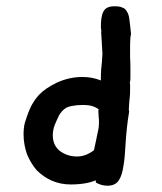

<svg xmlns="http://www.w3.org/2000/svg" viewBox="-20 -598 517 611"><path d="M397 -489C395 -483 394 -472 394 -454V-416C395 -401 395 -388 395 -378V-353C395 -346 395 -340 393 -335C394 -333 394 -330 394 -326V-315C394 -306 394 -295 392 -280C391 -266 390 -256 390 -250V-247C391 -246 391 -245 391 -243C385 -207 382 -176 380 -146C378 -117 377 -92 373 -71C370 -51 366 -36 358 -24C351 -13 339 -7 322 -7C308 -7 296 -11 285 -17V-24C265 -16 239 -11 205 -11C183 -11 164 -15 145 -23C127 -31 111 -42 97 -56C84 -71 74 -88 66 -107C59 -127 55 -148 55 -170C55 -183 56 -195 59 -207C63 -220 67 -231 71 -242C76 -254 80 -263 86 -272C92 -282 98 -289 103 -295C117 -310 136 -323 161 -335C187 -347 214 -353 242 -353C262 -353 281 -350 301 -342C301 -352 301 -364 302 -378C304 -392 305 -409 306 -427L302 -495C302 -499 303 -501 302 -503C302 -506 301 -509 301 -511C301 -533 303 -550 309 -561C315 -573 327 -578 344 -578C355 -578 363 -577 369 -574C376 -572 380 -568 384 -561C388 -555 391 -546 392 -534C394 -522 395 -507 397 -489ZM294 -250C281 -260 265 -264 245 -264C231 -264 220 -263 210 -261C200 -259 192 -257 185 -251C179 -246 173 -240 168 -231C164 -223 159 -212 154 -200C150 -189 148 -178 148 -168C148 -147 155 -130 170 -118C186 -106 204 -100 225 -100C244 -100 262 -107 279 -120C285 -148 289 -166 291 -177C294 -189 295 -198 295 -206C295 -214 295 -220 294 -226C294 -233 293 -239 293 -243V-246C294 -248 294 -249 294 -250Z"/></svg>

Font: Gaegu
Style: Bold
Weight: 700
Designer: JIKJI
Foundry: JIKJI
Version: Version 1.00